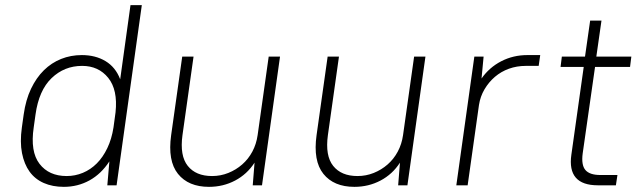

<svg xmlns="http://www.w3.org/2000/svg" viewBox="-20 -720 2490 746"><path d="M228 6Q184 6 150 -9Q116 -24 95 -53Q74 -82 65.5 -125Q57 -168 65 -225L72 -275Q80 -332 100.5 -375Q121 -418 150.5 -447Q180 -476 217.5 -491Q255 -506 298 -506Q351 -506 390 -482.5Q429 -459 447 -412L487 -700H531L433 0H397L405 -93Q373 -44 327.5 -19Q282 6 228 6ZM239 -36Q272 -36 302 -48.5Q332 -61 356 -85Q380 -109 397 -144.5Q414 -180 421 -225L429 -284Q438 -371 400.5 -417.5Q363 -464 299 -464Q230 -464 180.5 -416.5Q131 -369 118 -275L111 -225Q97 -131 133.5 -83.5Q170 -36 239 -36Z M792 6Q712 6 671.5 -44.5Q631 -95 645 -195L688 -500H732L689 -195Q678 -115 709.5 -75.5Q741 -36 804 -36Q837 -36 867 -48Q897 -60 921 -81Q945 -102 960.5 -131Q976 -160 981 -195L1024 -500H1068L998 0H962L969 -88Q940 -43 893.5 -18.5Q847 6 792 6Z M1357 6Q1277 6 1236.5 -44.5Q1196 -95 1210 -195L1253 -500H1297L1254 -195Q1243 -115 1274.5 -75.5Q1306 -36 1369 -36Q1402 -36 1432 -48Q1462 -60 1486 -81Q1510 -102 1525.5 -131Q1541 -160 1546 -195L1589 -500H1633L1563 0H1527L1534 -88Q1505 -43 1458.5 -18.5Q1412 6 1357 6Z M1823 -500H1859L1851 -415Q1881 -458 1927.5 -482Q1974 -506 2029 -506H2079L2073 -464H2023Q1988 -464 1957.5 -453Q1927 -442 1903 -421.5Q1879 -401 1862.5 -373Q1846 -345 1841 -312L1797 0H1753Z M2163 -500H2253L2273 -640H2317L2297 -500H2433L2428 -460H2292L2244 -124Q2238 -79 2254.5 -59.5Q2271 -40 2313 -40H2379L2373 0H2303Q2183 0 2200 -119L2248 -460H2158Z"/></svg>

Font: Retni Sans Light
Style: Italic
Weight: 300
Italic angle: -8°
Designer: Vitaly Kuzmin
Foundry: ParaType Ltd.
Version: Version 1.00;June 10, 2019;FontCreator 11.5.0.2425 64-bit; t